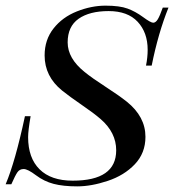

<svg xmlns="http://www.w3.org/2000/svg" viewBox="-37 -642 620 676"><path d="M482.9 -466.8Q482.9 -527.3 447.8 -565.2Q412.6 -603 345.5 -603Q278.3 -603 239.7 -575.9Q201.2 -548.8 201.2 -492.7Q201.2 -436.5 260.7 -388.7Q287.1 -367.2 334 -336.9Q380.9 -306.6 409.2 -284.2Q475.1 -231.4 475.1 -160.2Q475.1 -103 437.7 -63.7Q400.4 -24.4 342.3 -5.1Q284.2 14.2 234.9 14.2Q185.5 14.2 151.9 5.4Q118.2 -3.4 89.4 -25.1Q60.5 -46.9 46.4 -46.9Q32.2 -46.9 24.4 -35.6Q16.6 -24.4 2.9 6.8H-17.1Q16.6 -72.8 50.8 -232.9H70.8Q62 -182.1 62 -159.2Q62 -85.9 102.3 -45.9Q142.6 -5.9 218.8 -5.9Q372.1 -5.9 372.1 -112.8Q372.1 -175.3 317.4 -222.7Q293.9 -243.2 251 -272.5Q207 -302.7 181.6 -323.2Q120.1 -373 120.1 -446.8Q120.1 -502 151.4 -541.7Q182.6 -581.5 233.6 -601.8Q284.7 -622.1 334.5 -622.1Q384.3 -622.1 412.1 -611.8Q439.9 -601.6 466.8 -581.8Q493.7 -562 502.4 -562Q511.2 -562 518.6 -574.2Q525.9 -586.4 536.1 -615.2H556.2Q520 -525.4 497.1 -411.1H477.1Q482.9 -439.9 482.9 -466.8Z"/></svg>

Font: PlayfairDisplaySC-Italic
Style: Italic
Weight: 400
Italic angle: -14°
Designer: Claus Eggers Sørensen
Foundry: Claus Eggers Sørensen
Version: Version 1.004;PS 001.004;hotconv 1.0.70;makeotf.lib2.5.58329